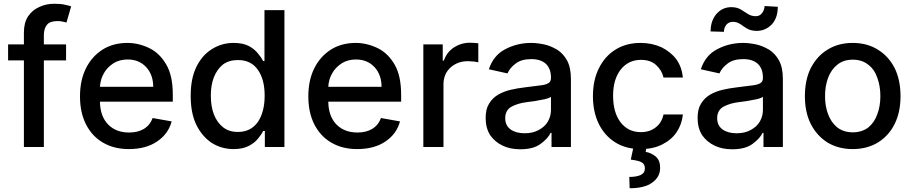

<svg xmlns="http://www.w3.org/2000/svg" viewBox="-20 -781 4851 1020"><path d="M213 -460V0H107V-460H23V-545H107V-609Q107 -660 129 -694Q152 -728 189 -744Q224 -761 269 -761Q305 -761 324 -756Q345 -752 358 -747L333 -661Q328 -663 323 -664Q318 -665 314 -666Q302 -669 285 -669Q246 -669 230 -650Q213 -630 213 -594V-545H331V-460Z M526 -24Q468 -58 436 -122Q405 -184 405 -269Q405 -354 436 -417Q467 -480 524 -517Q581 -553 657 -553Q716 -553 774 -525Q829 -498 864 -437Q898 -378 898 -278V-241H511Q512 -163 555 -119Q597 -77 666 -77Q712 -77 744 -96Q777 -116 791 -154L892 -136Q874 -69 814 -29Q755 11 664 11Q585 11 526 -24ZM757 -424Q719 -465 658 -465Q615 -465 583 -445Q549 -423 532 -392Q513 -359 511 -320H794Q794 -383 757 -424Z M1103 -23Q1052 -58 1022 -120Q993 -181 993 -272Q993 -362 1022 -423Q1052 -486 1104 -519Q1157 -553 1221 -553Q1271 -553 1303 -536Q1335 -518 1351 -496Q1367 -478 1378 -457H1385V-727H1491V0H1387V-85H1378Q1370 -68 1351 -45Q1334 -23 1302 -6Q1270 11 1221 11Q1156 11 1103 -23ZM1350 -133Q1386 -187 1386 -273Q1386 -359 1350 -410Q1314 -462 1244 -462Q1196 -462 1164 -438Q1133 -413 1116 -370Q1100 -328 1100 -273Q1100 -216 1116 -174Q1133 -130 1165 -105Q1196 -80 1244 -80Q1312 -80 1350 -133Z M1739 -24Q1681 -58 1649 -122Q1618 -184 1618 -269Q1618 -354 1649 -417Q1680 -480 1737 -517Q1794 -553 1870 -553Q1929 -553 1987 -525Q2042 -498 2077 -437Q2111 -378 2111 -278V-241H1724Q1725 -163 1768 -119Q1810 -77 1879 -77Q1925 -77 1957 -96Q1990 -116 2004 -154L2105 -136Q2087 -69 2027 -29Q1968 11 1877 11Q1798 11 1739 -24ZM1970 -424Q1932 -465 1871 -465Q1828 -465 1796 -445Q1762 -423 1745 -392Q1726 -359 1724 -320H2007Q2007 -383 1970 -424Z M2332 -545V-459H2338Q2353 -503 2390 -528Q2430 -554 2476 -554L2500 -553Q2506 -552 2511 -552Q2516 -552 2521 -551V-450L2499 -454Q2477 -456 2466 -456Q2410 -456 2372 -421Q2336 -387 2336 -333V0H2229V-545Z M2651 -7Q2610 -26 2584 -63Q2560 -101 2560 -154Q2560 -202 2578 -230Q2596 -260 2626 -278Q2658 -296 2693 -304Q2727 -312 2769 -317L2848 -327Q2878 -330 2893 -339Q2907 -347 2907 -366V-369Q2907 -415 2881 -441Q2853 -467 2803 -467Q2749 -467 2719 -443Q2689 -421 2676 -391L2577 -413Q2602 -488 2665 -520Q2728 -553 2802 -553Q2833 -553 2871 -545Q2904 -538 2940 -517Q2972 -497 2993 -459Q3013 -421 3013 -362V0H2910V-75H2905Q2891 -45 2851 -16Q2813 12 2744 12Q2690 12 2651 -7ZM2843 -91Q2875 -108 2891 -136Q2907 -164 2907 -197V-267Q2900 -260 2874 -254Q2856 -250 2821 -244Q2793 -241 2776 -238Q2730 -232 2697 -214Q2664 -195 2664 -153Q2664 -114 2693 -93Q2722 -73 2767 -73Q2812 -73 2843 -91Z M3248 -25Q3191 -61 3160 -125Q3130 -188 3130 -270Q3130 -355 3161 -417Q3192 -481 3249 -517Q3306 -553 3383 -553Q3443 -553 3494 -530Q3544 -505 3573 -466Q3602 -426 3608 -369H3505Q3496 -408 3466 -435Q3437 -463 3385 -463Q3319 -463 3278 -412Q3237 -360 3237 -273Q3237 -183 3277 -131Q3317 -79 3385 -79Q3431 -79 3463 -104Q3495 -128 3505 -173H3608Q3602 -119 3574 -78Q3547 -38 3497 -13Q3449 11 3384 11Q3305 11 3248 -25ZM3464 51Q3487 71 3487 111Q3487 159 3445 189Q3405 219 3325 219L3323 159Q3360 159 3383 149Q3406 138 3406 114Q3406 90 3388 81Q3372 72 3331 67L3346 -3H3415L3410 26Q3438 30 3464 51Z M3777 -7Q3736 -26 3710 -63Q3686 -101 3686 -154Q3686 -202 3704 -230Q3722 -260 3752 -278Q3784 -296 3819 -304Q3853 -312 3895 -317L3974 -327Q4004 -330 4019 -339Q4033 -347 4033 -366V-369Q4033 -415 4007 -441Q3979 -467 3929 -467Q3875 -467 3845 -443Q3815 -421 3802 -391L3703 -413Q3728 -488 3791 -520Q3854 -553 3928 -553Q3959 -553 3997 -545Q4030 -538 4066 -517Q4098 -497 4119 -459Q4139 -421 4139 -362V0H4036V-75H4031Q4017 -45 3977 -16Q3939 12 3870 12Q3816 12 3777 -7ZM3969 -91Q4001 -108 4017 -136Q4033 -164 4033 -197V-267Q4026 -260 4000 -254Q3982 -250 3947 -244Q3919 -241 3902 -238Q3856 -232 3823 -214Q3790 -195 3790 -153Q3790 -114 3819 -93Q3848 -73 3893 -73Q3938 -73 3969 -91ZM3787 -708Q3819 -743 3865 -743Q3894 -743 3915 -731L3953 -707Q3971 -695 3995 -695Q4016 -695 4028 -711Q4040 -725 4042 -749L4112 -745Q4112 -686 4080 -651Q4046 -617 4001 -617Q3978 -617 3959 -624Q3948 -629 3930 -641Q3922 -648 3904 -658Q3891 -665 3872 -665Q3853 -665 3839 -650Q3826 -634 3826 -612L3755 -614Q3755 -671 3787 -708Z M4376 -24Q4319 -60 4287 -123Q4256 -185 4256 -270Q4256 -356 4287 -419Q4321 -484 4376 -517Q4433 -553 4510 -553Q4587 -553 4644 -517Q4701 -482 4733 -419Q4764 -356 4764 -270Q4764 -185 4733 -123Q4703 -61 4644 -24Q4586 11 4510 11Q4434 11 4376 -24ZM4593 -104Q4626 -131 4641 -175Q4657 -217 4657 -271Q4657 -323 4641 -367Q4626 -412 4593 -437Q4560 -464 4510 -464Q4461 -464 4428 -437Q4396 -412 4379 -367Q4363 -323 4363 -271Q4363 -217 4379 -175Q4395 -131 4428 -104Q4462 -78 4510 -78Q4559 -78 4593 -104Z"/></svg>

Font: Sinter Medium
Style: Regular
Weight: 500
Foundry: Adobe & rsms
Version: Version 1.000